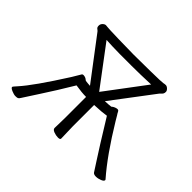

<svg xmlns="http://www.w3.org/2000/svg" viewBox="-149 -951 1212 1212"><g transform="rotate(45 456.5 -345.5)"><path d="M652 -643Q555 -639 482 -639H376Q301 -640 254 -643L453 -378ZM520 -362Q550 -363 573 -366Q585 -377 601.5 -381.5Q618 -386 623 -378Q624 -375 626 -373L633 -360Q635 -358 636 -356L656 -322Q772 -130 871 -17Q874 -14 874 -11Q874 -1 854.5 7Q835 15 816 15Q797 15 790 5Q780 -12 744.5 -65.5Q709 -119 594 -306Q560 -300 489 -297V-106L492 0Q492 10 473 10Q454 10 434.5 2.5Q415 -5 415 -18L417 -107V-297Q379 -297 323 -306Q256 -194 197 -104Q138 -14 131 -2Q124 10 117.5 12.5Q111 15 97.5 15Q84 15 63 6Q42 -3 42 -12Q42 -15 64 -39Q131 -113 263 -321Q291 -368 297 -378Q302 -386 319 -382Q332 -379 344 -368Q364 -365 385 -364L176 -640Q172 -645 163.5 -651Q155 -657 155 -671.5Q155 -686 165.5 -696Q176 -706 186 -706Q196 -706 202.5 -704.5Q209 -703 302 -700.5Q395 -698 441 -698Q487 -698 589 -699.5Q691 -701 700.5 -703.5Q710 -706 720 -706Q730 -706 740.5 -696Q751 -686 751 -675.5Q751 -665 747.5 -659Q744 -653 739 -649Q734 -645 730 -640Z"/></g></svg>

Font: Moon Stars Kai T
Style: Regular
Weight: 400
Designer: GuiWonder
Version: Version 1.101